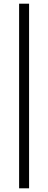

<svg xmlns="http://www.w3.org/2000/svg" viewBox="-20 -766 260 1040"><path d="M83.5 254V-746H137.5V254Z"/></svg>

Font: Newsreader 36pt
Style: Bold
Weight: 700
Designer: Hugues Gentile
Foundry: Production Type
Version: Version 1.003